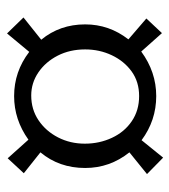

<svg xmlns="http://www.w3.org/2000/svg" viewBox="13 -632 503 570"><g transform="rotate(-90 265.0 -347.5)"><path d="M264.2 -135.7Q191.9 -135.7 133.3 -179.2L81.5 -115.2L32.7 -163.1L97.2 -215.3Q50.8 -273.4 50.8 -346.7Q50.8 -423.8 97.2 -479.5L35.2 -528.8L79.6 -576.7L134.8 -515.1Q194.3 -557.6 264.2 -557.6Q336.9 -557.6 395.5 -512.7L450.2 -578.6L497.6 -529.8L431.6 -477.1Q477.1 -421.9 477.1 -346.7Q477.1 -275.4 432.6 -218.3L494.6 -165L451.2 -118.7L396.5 -180.2Q335.9 -135.7 264.2 -135.7ZM123 -347.7Q123 -304.2 140.4 -267.1Q157.7 -230 189.7 -208.3Q221.7 -186.5 264.2 -186.5Q306.6 -186.5 337.4 -208.7Q368.2 -231 385.5 -267.6Q402.8 -304.2 402.8 -346.7Q402.8 -392.1 384.3 -428.2Q365.7 -464.4 334.5 -485.6Q303.2 -506.8 266.1 -506.8Q224.6 -506.8 192.4 -485.1Q160.2 -463.4 141.6 -427.2Q123 -391.1 123 -347.7Z"/></g></svg>

Font: Kurinto Seri
Style: Regular
Weight: 400
Designer: Kurinto was developed by Clint Goss from a range of fonts that are compatible with the SIL Open Font License Version 1.1
Foundry: Clinton F. Goss
Version: Version 2.196; July 25, 2020